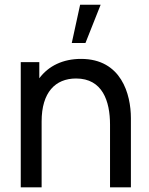

<svg xmlns="http://www.w3.org/2000/svg" viewBox="-20 -808 644 828"><path d="M325.5 -787.5 289.5 -622.5H348.5L414 -787.5ZM329.5 -554C251.5 -554 189.5 -524 149.5 -470.5V-540H69.5V0H159.5V-284.5C159.5 -409.5 218.5 -469.5 308 -469.5C422 -469.5 454.5 -372 454.5 -270.5V0H544.5V-298.5C544.5 -401 503.5 -554 329.5 -554Z"/></svg>

Font: Hauora Medium
Style: Regular
Weight: 500
Designer: Wayne Shih
Foundry: WCYS
Version: Version 1.001;hotconv 1.0.109;makeotfexe 2.5.65596